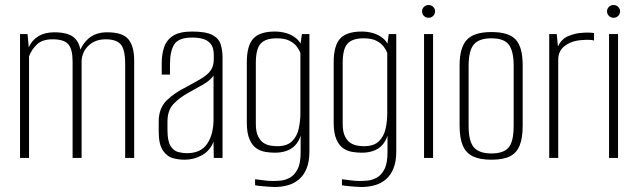

<svg xmlns="http://www.w3.org/2000/svg" viewBox="-20 -631 2549 767"><path d="M60 0V-495H90L95 -442Q107 -470 133 -486Q159 -502 197 -502Q255 -502 279 -478Q303 -454 303 -408L292 -407Q304 -451 333 -476.5Q362 -502 408 -502Q470 -502 493 -474Q516 -446 516 -389V0H480V-376Q480 -433 462.5 -453.5Q445 -474 402 -474Q361 -474 334.5 -449.5Q308 -425 306 -388V0H270V-385Q270 -434 253 -454Q236 -474 190 -474Q149 -474 127.5 -453.5Q106 -433 96 -406V0Z M717 7Q695 7 671.5 1Q648 -5 631 -29.5Q614 -54 614 -106V-145Q614 -198 645 -229Q676 -260 727 -285Q762 -304 785.5 -318Q809 -332 821.5 -349.5Q834 -367 834 -394V-412Q834 -441 821.5 -456Q809 -471 789.5 -476Q770 -481 748 -481Q693 -481 676 -453.5Q659 -426 659 -375V-333H626V-378Q626 -415 636 -443.5Q646 -472 672 -488.5Q698 -505 748 -505Q802 -505 828 -491.5Q854 -478 861.5 -454Q869 -430 869 -401V0H834L833 -65Q819 -29 787 -11Q755 7 717 7ZM727 -19Q782 -19 807.5 -56.5Q833 -94 833 -155V-329Q820 -310 792.5 -294Q765 -278 737 -263Q695 -240 672 -214.5Q649 -189 649 -145V-112Q649 -67 661.5 -47.5Q674 -28 692.5 -23.5Q711 -19 727 -19Z M1077 116Q1068 116 1055 115Q1042 114 1030.5 113Q1019 112 1010.5 111Q1002 110 999 109V85Q1010 86 1030.5 89Q1051 92 1069 92Q1082 92 1100.5 90.5Q1119 89 1137.5 79Q1156 69 1168.5 45.5Q1181 22 1181 -22V-89Q1174 -67 1160 -51.5Q1146 -36 1125 -28.5Q1104 -21 1078 -21Q1061 -21 1041.5 -24Q1022 -27 1005 -38Q988 -49 977 -74Q966 -99 966 -142V-382Q966 -449 992 -477Q1018 -505 1078 -505Q1102 -505 1124 -498.5Q1146 -492 1163 -478Q1180 -464 1187 -443L1179 -444L1186 -495H1216V-26Q1216 14 1205 41.5Q1194 69 1174.5 85.5Q1155 102 1130 109Q1105 116 1077 116ZM1087 -47Q1127 -47 1147 -67Q1167 -87 1173.5 -117.5Q1180 -148 1180 -178V-419Q1176 -431 1166 -444.5Q1156 -458 1137 -468Q1118 -478 1086 -478Q1041 -478 1021.5 -457Q1002 -436 1002 -380V-136Q1002 -104 1011.5 -85.5Q1021 -67 1034.5 -59Q1048 -51 1062.5 -49Q1077 -47 1087 -47Z M1424 116Q1415 116 1402 115Q1389 114 1377.5 113Q1366 112 1357.5 111Q1349 110 1346 109V85Q1357 86 1377.5 89Q1398 92 1416 92Q1429 92 1447.5 90.5Q1466 89 1484.5 79Q1503 69 1515.5 45.5Q1528 22 1528 -22V-89Q1521 -67 1507 -51.5Q1493 -36 1472 -28.5Q1451 -21 1425 -21Q1408 -21 1388.5 -24Q1369 -27 1352 -38Q1335 -49 1324 -74Q1313 -99 1313 -142V-382Q1313 -449 1339 -477Q1365 -505 1425 -505Q1449 -505 1471 -498.5Q1493 -492 1510 -478Q1527 -464 1534 -443L1526 -444L1533 -495H1563V-26Q1563 14 1552 41.5Q1541 69 1521.5 85.5Q1502 102 1477 109Q1452 116 1424 116ZM1434 -47Q1474 -47 1494 -67Q1514 -87 1520.5 -117.5Q1527 -148 1527 -178V-419Q1523 -431 1513 -444.5Q1503 -458 1484 -468Q1465 -478 1433 -478Q1388 -478 1368.5 -457Q1349 -436 1349 -380V-136Q1349 -104 1358.5 -85.5Q1368 -67 1381.5 -59Q1395 -51 1409.5 -49Q1424 -47 1434 -47Z M1674 0V-495H1710V0ZM1692 -560Q1681 -560 1673.5 -567.5Q1666 -575 1666 -586Q1666 -596 1673.5 -603.5Q1681 -611 1692 -611Q1703 -611 1710.5 -603.5Q1718 -596 1718 -586Q1718 -575 1710.5 -567.5Q1703 -560 1692 -560Z M1943 7Q1898 7 1870 -6Q1842 -19 1829 -49Q1816 -79 1816 -129V-371Q1816 -440 1844.5 -471.5Q1873 -503 1943 -503Q2013 -503 2040.5 -472.5Q2068 -442 2068 -371V-129Q2068 -80 2056 -50Q2044 -20 2017 -6.5Q1990 7 1943 7ZM1943 -18Q1992 -18 2012 -42Q2032 -66 2032 -128V-368Q2032 -426 2013 -452Q1994 -478 1943 -478Q1894 -478 1873 -453.5Q1852 -429 1852 -368V-128Q1852 -67 1873 -42.5Q1894 -18 1943 -18Z M2174 0V-495H2204L2209 -445Q2222 -475 2250.5 -487Q2279 -499 2307 -500Q2333 -502 2353 -499V-469Q2348 -471 2340 -471.5Q2332 -472 2323 -472Q2314 -472 2306 -471Q2266 -469 2238 -449Q2210 -429 2210 -393V0Z M2413 0V-495H2449V0ZM2431 -560Q2420 -560 2412.5 -567.5Q2405 -575 2405 -586Q2405 -596 2412.5 -603.5Q2420 -611 2431 -611Q2442 -611 2449.5 -603.5Q2457 -596 2457 -586Q2457 -575 2449.5 -567.5Q2442 -560 2431 -560Z"/></svg>

Font: Alumni Sans ExtraLight
Style: Regular
Weight: 250
Version: Version 1.018